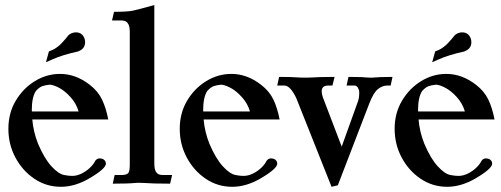

<svg xmlns="http://www.w3.org/2000/svg" viewBox="-20 -716 1954 749"><path d="M217.8 12.7Q160.2 12.7 113.5 -19Q66.9 -50.8 39.8 -102.1Q12.7 -153.3 12.7 -213.4Q12.7 -274.4 41 -322.5Q69.3 -370.6 115.5 -399.2Q161.6 -427.7 214.4 -427.7Q275.4 -427.7 330.1 -385.3Q362.3 -360.4 377.9 -327.9Q393.6 -295.4 402.3 -250H106Q109.9 -202.1 128.4 -155.3Q152.8 -97.7 180.9 -67.1Q209 -36.6 231 -33.2Q247.1 -29.8 261.7 -29.8Q279.8 -29.8 298.1 -38.8Q316.4 -47.9 330.3 -61Q344.2 -74.2 350.6 -86.9Q355.5 -96.2 366.7 -98.1Q380.4 -98.1 386.7 -92Q393.1 -85.9 393.1 -77.6Q393.1 -58.1 329.1 -20.5Q272.5 12.7 217.8 12.7ZM286.6 -281.2Q277.8 -312 255.6 -336.7Q233.4 -361.3 211.4 -373Q189.5 -384.8 174.3 -385.7Q155.3 -383.8 144.3 -379.6Q133.3 -375.5 120.1 -361.3Q104 -336.9 104 -285.6L104.5 -281.2ZM159.2 -473.1 170.9 -515.6Q178.7 -518.6 179.9 -519.3Q181.2 -520 182.6 -520Q204.6 -530.3 221.9 -549.1Q239.3 -567.9 244.1 -575Q249 -582 260.7 -586.9Q268.6 -589.8 275.9 -589.8Q301.3 -589.8 310.1 -564.5Q312 -557.6 312 -551.3Q312 -527.8 289.6 -517.6L284.2 -515.1Q225.1 -502.4 184.6 -484.4Z M582 -79.6Q582 -57.1 587.4 -47.6Q592.8 -38.1 600.1 -35.6Q607.4 -33.2 615.7 -33.2H651.4L643.6 0.5Q576.7 0.5 538.1 -2.4Q530.3 -2.9 520 -2.9Q513.7 -2.9 508.3 -2.4Q481.9 0.5 419.9 0.5L427.2 -33.2H452.6Q471.2 -33.2 478.8 -39.3Q486.3 -45.4 486.3 -73.2V-590.3Q486.3 -612.3 480.7 -621.8Q475.1 -631.3 467.8 -633.8Q460.4 -636.2 452.6 -636.2H417L424.8 -669.9Q475.6 -669.9 498 -674.3Q513.2 -677.2 582 -696.3Z M886.2 12.7Q828.6 12.7 782 -19Q735.4 -50.8 708.3 -102.1Q681.2 -153.3 681.2 -213.4Q681.2 -274.4 709.5 -322.5Q737.8 -370.6 783.9 -399.2Q830.1 -427.7 882.8 -427.7Q943.8 -427.7 998.5 -385.3Q1030.8 -360.4 1046.4 -327.9Q1062 -295.4 1070.8 -250H774.4Q778.3 -202.1 796.9 -155.3Q821.3 -97.7 849.4 -67.1Q877.4 -36.6 899.4 -33.2Q915.5 -29.8 930.2 -29.8Q948.2 -29.8 966.6 -38.8Q984.9 -47.9 998.8 -61Q1012.7 -74.2 1019 -86.9Q1023.9 -96.2 1035.2 -98.1Q1048.8 -98.1 1055.2 -92Q1061.5 -85.9 1061.5 -77.6Q1061.5 -58.1 997.6 -20.5Q940.9 12.7 886.2 12.7ZM955.1 -281.2Q946.3 -312 924.1 -336.7Q901.9 -361.3 879.9 -373Q857.9 -384.8 842.8 -385.7Q823.7 -383.8 812.7 -379.6Q801.8 -375.5 788.6 -361.3Q772.5 -336.9 772.5 -285.6L772.9 -281.2Z M1273.4 12.7 1135.7 -333.5Q1112.3 -382.3 1089.4 -382.3H1061.5L1068.8 -416Q1117.7 -416 1139.2 -414.1Q1152.3 -413.1 1174.8 -413.1Q1189.9 -413.1 1200.4 -413.8Q1210.9 -414.6 1227.8 -415.3Q1244.6 -416 1285.2 -416L1276.9 -382.3H1260.3Q1234.9 -382.3 1234.9 -359.4Q1234.9 -349.6 1239.7 -335.9L1313 -144L1377.4 -323.2Q1381.3 -335.4 1381.3 -348.1V-357.9Q1381.3 -365.2 1376.2 -373.8Q1371.1 -382.3 1362.8 -382.3H1332L1339.4 -416Q1373.5 -416 1387.9 -415.3Q1402.3 -414.6 1409.7 -413.8Q1417 -413.1 1424.3 -413.1H1430.2Q1462.4 -416 1511.2 -416L1503.9 -382.3H1489.7Q1471.7 -382.3 1454.3 -368.4Q1437 -354.5 1420.9 -313L1297.9 6.8Z M1724.6 12.7Q1667 12.7 1620.4 -19Q1573.7 -50.8 1546.6 -102.1Q1519.5 -153.3 1519.5 -213.4Q1519.5 -274.4 1547.9 -322.5Q1576.2 -370.6 1622.3 -399.2Q1668.5 -427.7 1721.2 -427.7Q1782.2 -427.7 1836.9 -385.3Q1869.1 -360.4 1884.8 -327.9Q1900.4 -295.4 1909.2 -250H1612.8Q1616.7 -202.1 1635.3 -155.3Q1659.7 -97.7 1687.7 -67.1Q1715.8 -36.6 1737.8 -33.2Q1753.9 -29.8 1768.6 -29.8Q1786.6 -29.8 1804.9 -38.8Q1823.2 -47.9 1837.2 -61Q1851.1 -74.2 1857.4 -86.9Q1862.3 -96.2 1873.5 -98.1Q1887.2 -98.1 1893.6 -92Q1899.9 -85.9 1899.9 -77.6Q1899.9 -58.1 1835.9 -20.5Q1779.3 12.7 1724.6 12.7ZM1793.5 -281.2Q1784.7 -312 1762.5 -336.7Q1740.2 -361.3 1718.3 -373Q1696.3 -384.8 1681.2 -385.7Q1662.1 -383.8 1651.1 -379.6Q1640.1 -375.5 1627 -361.3Q1610.8 -336.9 1610.8 -285.6L1611.3 -281.2ZM1666 -473.1 1677.7 -515.6Q1685.5 -518.6 1686.8 -519.3Q1688 -520 1689.5 -520Q1711.4 -530.3 1728.8 -549.1Q1746.1 -567.9 1751 -575Q1755.9 -582 1767.6 -586.9Q1775.4 -589.8 1782.7 -589.8Q1808.1 -589.8 1816.9 -564.5Q1818.8 -557.6 1818.8 -551.3Q1818.8 -527.8 1796.4 -517.6L1791 -515.1Q1731.9 -502.4 1691.4 -484.4Z"/></svg>

Font: Quaaykop
Style: Medium
Weight: 500
Designer: Tup Wanders
Foundry: Free font, DO NOT SELL
Version: Version 1.00;July 31, 2023;FontCreator 11.5.0.2430 64-bit